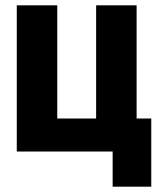

<svg xmlns="http://www.w3.org/2000/svg" viewBox="-20 -569 603 721"><path d="M43 0H374H403V132H548V-124H493V-549H341V-124H195V-549H43Z"/></svg>

Font: Noto Sans Mono SemiCondensed ExtraBold
Style: Regular
Weight: 800
Width: 4
Designer: Monotype Design Team
Foundry: Monotype Imaging Inc.
Version: Version 2.014